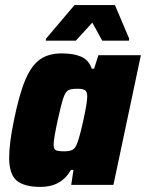

<svg xmlns="http://www.w3.org/2000/svg" viewBox="-20 -727 574 755"><path d="M16 -107Q16 -163 35 -255Q56 -358 80 -414Q104 -470 137.5 -493.5Q171 -517 222 -517Q270 -517 299.5 -504Q329 -491 341 -457H350L367 -510H534L426 0H260L269 -59H259Q221 8 140 8Q75 8 45.5 -17Q16 -42 16 -107ZM284 -165Q294 -191 308.5 -257.5Q323 -324 323 -347Q323 -366 315 -372Q307 -378 284 -378Q258 -378 247.5 -371.5Q237 -365 229 -341.5Q221 -318 207 -255Q191 -181 191 -159Q191 -141 199.5 -136.5Q208 -132 232 -132Q255 -132 266 -138.5Q277 -145 284 -165ZM160 -567 161 -575 273 -707H432L488 -575L487 -567H382L343 -638L278 -567Z"/></svg>

Font: Saira Semi Condensed ExtraBold
Style: Italic
Weight: 800
Width: 4
Italic angle: -12°
Designer: Hector Gatti with collaboration of the Omnibus-Type team
Foundry: Omnibus-Type
Version: Version 1.001; ttfautohint (v1.8)